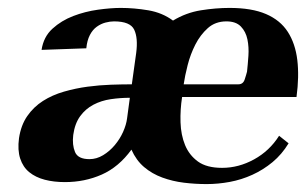

<svg xmlns="http://www.w3.org/2000/svg" viewBox="-20 -455 773 485"><path d="M313 -242 324 -321Q329 -359 319 -380Q309 -401 268 -401Q258 -401 246.5 -398Q235 -395 224.5 -387.5Q214 -380 207 -366.5Q200 -353 198 -333L85 -329Q90 -362 112.5 -382.5Q135 -403 165 -414.5Q195 -426 227.5 -430.5Q260 -435 285 -435Q319 -435 354.5 -429Q390 -423 417 -403Q450 -423 487.5 -429Q525 -435 560 -435Q616 -435 652 -419.5Q688 -404 707 -374.5Q726 -345 731 -303.5Q736 -262 729 -210H440Q435 -178 436 -146Q437 -114 447.5 -88.5Q458 -63 480 -47Q502 -31 541 -31Q583 -31 622 -52.5Q661 -74 685 -112L709 -93Q692 -65 668.5 -45.5Q645 -26 617.5 -13.5Q590 -1 560.5 4.5Q531 10 502 10Q473 10 444.5 6.5Q416 3 390 -6.5Q364 -16 344 -33Q324 -50 312 -77Q280 -33 237 -14Q194 5 144 5Q116 5 93 -1Q70 -7 54 -20Q38 -33 31 -54.5Q24 -76 28 -106Q33 -139 49 -162Q65 -185 88.5 -200Q112 -215 141.5 -223.5Q171 -232 201 -236Q231 -240 260 -241Q289 -242 313 -242ZM582 -242Q594 -242 598 -254Q602 -266 604 -274Q606 -292 607.5 -314Q609 -336 605 -355.5Q601 -375 588.5 -388Q576 -401 552 -401Q524 -401 505 -384Q486 -367 473.5 -342.5Q461 -318 454 -290.5Q447 -263 444 -242ZM206 -53Q224 -53 240.5 -63Q257 -73 270 -88.5Q283 -104 291 -122Q299 -140 301 -156L308 -208Q284 -208 260 -204.5Q236 -201 216 -190.5Q196 -180 182.5 -161.5Q169 -143 165 -114Q162 -89 169.5 -71Q177 -53 206 -53Z"/></svg>

Font: Gamine
Style: Bold Italic
Weight: 700
Designer: Tapiwanashe Sebastian Garikayi
Version: Version 1.000